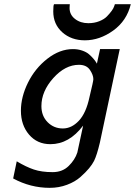

<svg xmlns="http://www.w3.org/2000/svg" viewBox="-20 -715 646 919"><path d="M43 139.2 60.1 57.1Q105 84 142.1 96.4Q179.2 108.9 231.9 108.9Q278.8 108.9 308.8 79.3Q338.9 49.8 350.1 15.1Q351.1 13.2 377.9 -113.8Q311 -24.9 221.2 -24.9Q158.2 -24.9 119.1 -70.6Q80.1 -116.2 80.1 -185.1Q80.1 -251 114 -319.6Q147.9 -388.2 207 -434.1Q266.1 -480 329.1 -480Q353 -480 373.5 -472.9Q394 -465.8 406 -455.3Q418 -444.8 427 -434.3Q436 -423.8 439.9 -417L443.8 -410.2L459 -480H553.2L458 -32.2Q443.8 27.8 430.2 55.2Q421.4 72.3 406.2 90.6Q391.1 108.9 365.5 131.8Q339.8 154.8 301 169.4Q262.2 184.1 217.8 184.1Q126 184.1 43 139.2ZM178.2 -207Q178.2 -160.2 208 -130.1Q237.8 -100.1 280.8 -100.1Q322.8 -100.1 357.4 -137Q392.1 -173.8 408.2 -250Q427.2 -328.1 426.8 -335.9Q426.8 -356 410.4 -380.4Q394 -404.8 357.9 -404.8Q292 -404.8 235.1 -341.3Q178.2 -277.8 178.2 -207ZM234.9 -660.2Q234.9 -690.9 238.8 -694.8H314Q313 -689 313 -676.8Q313 -644.5 339.1 -624.3Q365.2 -604 402.8 -604Q431.6 -604 455.3 -613.5Q479 -623 491.9 -636.5Q504.9 -649.9 514.4 -662.8Q523.9 -675.8 526.9 -686L529.8 -694.8H606Q586.9 -615.7 522 -568.8Q457 -522 386.2 -522Q321.3 -522 278.1 -560.5Q234.9 -599.1 234.9 -660.2Z"/></svg>

Font: CMU Bright
Style: SemiBoldOblique
Weight: 600
Italic angle: -12°
Version: Version 0.7.0